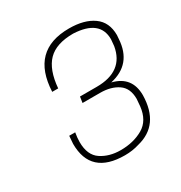

<svg xmlns="http://www.w3.org/2000/svg" viewBox="-106 -863 524 557"><g transform="rotate(-30 155.5 -585.0)"><path d="M157 -385Q43 -385 43 -489L45 -515H65Q62 -498 62 -484Q62 -440 89 -422Q116 -404 154 -404Q197 -404 229 -422.5Q261 -441 266 -486L268 -510Q268 -546 244.5 -562Q221 -578 185 -578H126L129 -598H185Q275 -598 288 -675L290 -697Q290 -762 203 -766Q146 -766 118.5 -738Q91 -710 86 -650H66Q72 -785 200 -785Q251 -785 281 -763.5Q311 -742 311 -699L310 -686Q305 -605 228 -588Q289 -573 289 -510Q287 -412 205 -392Q183 -385 157 -385Z"/></g></svg>

Font: Tanohe Sans Thin
Style: Italic
Weight: 100
Designer: Village Type and Design LLC & Cristiano Sobral
Foundry: Cooper Hewitt Smithsonian Design Museum
Version: Version 1.00;September 29, 2021;FontCreator 13.0.0.2655 64-b